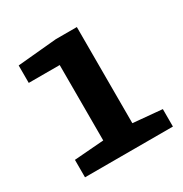

<svg xmlns="http://www.w3.org/2000/svg" viewBox="-96 -791 482 505"><g transform="rotate(-30 145.0 -538.5)"><path d="M23 -362V-415L113 -422V-651H19V-704L138 -715H202V-423L290 -415V-362Z"/></g></svg>

Font: Faustina Light SemiBold
Style: Regular
Weight: 600
Version: Version 1.200